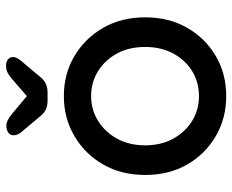

<svg xmlns="http://www.w3.org/2000/svg" viewBox="-88 -686 783 648"><g transform="rotate(-90 304.0 -361.5)"><path d="M570 -263Q570 -183 534.5 -121.5Q499 -60 439 -25Q379 10 304 10Q230 10 169.5 -25Q109 -60 73.5 -121.5Q38 -183 38 -263Q38 -344 73.5 -405.5Q109 -467 169.5 -502.5Q230 -538 304 -538Q379 -538 439 -502.5Q499 -467 534.5 -405.5Q570 -344 570 -263ZM470 -263Q470 -318 448 -358.5Q426 -399 388.5 -422.5Q351 -446 304 -446Q258 -446 220.5 -422.5Q183 -399 160.5 -358.5Q138 -318 138 -263Q138 -210 160.5 -169Q183 -128 220.5 -105Q258 -82 304 -82Q351 -82 388.5 -105Q426 -128 448 -169Q470 -210 470 -263ZM288 -593Q255 -593 236 -618L183 -681Q172 -694 172 -708Q172 -719 181 -725.5Q190 -732 206 -732Q221 -732 244 -713L316 -653L294 -654L362 -713Q374 -723 383.5 -728Q393 -733 408 -733Q420 -733 428 -726.5Q436 -720 436 -710Q436 -704 433 -697Q430 -690 422 -681L369 -618Q350 -593 317 -593Z"/></g></svg>

Font: Quicksand SemiBold
Style: Regular
Weight: 600
Designer: Andrew Paglinawan
Foundry: Andrew Paglinawan
Version: Version 3.004